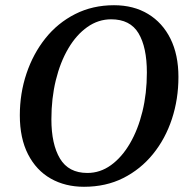

<svg xmlns="http://www.w3.org/2000/svg" viewBox="-20 -700 704 736"><path d="M302 16Q230 16 174.5 -15.5Q119 -47 87.5 -108.5Q56 -170 56 -258Q56 -342 81.5 -418Q107 -494 154 -553Q201 -612 268 -646Q335 -680 417 -680Q492 -680 547.5 -646.5Q603 -613 633.5 -551.5Q664 -490 664 -405Q664 -320 639 -244Q614 -168 566.5 -109.5Q519 -51 452.5 -17.5Q386 16 302 16ZM315 -37Q364 -37 405.5 -67Q447 -97 478 -150Q509 -203 526 -272.5Q543 -342 543 -422Q543 -519 511 -572.5Q479 -626 406 -626Q357 -626 315 -596.5Q273 -567 242 -514.5Q211 -462 194 -392.5Q177 -323 177 -243Q177 -147 210 -92Q243 -37 315 -37Z"/></svg>

Font: Source Serif Pro SemiBold
Style: Italic
Weight: 600
Italic angle: -12°
Designer: Frank Grießhammer
Foundry: Adobe Systems Incorporated
Version: Version 3.001;hotconv 1.0.111;makeotfexe 2.5.65597